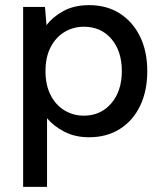

<svg xmlns="http://www.w3.org/2000/svg" viewBox="-20 -527 633 747"><path d="M70 200V-500H155L161 -429Q186 -462 227.5 -484.5Q269 -507 327 -507Q395 -507 445.5 -475Q496 -443 524.5 -385.5Q553 -328 553 -250Q553 -173 525 -115Q497 -57 446 -25Q395 7 327 7Q272 7 230.5 -14.5Q189 -36 163 -67V200ZM306 -77Q372 -77 413 -125Q454 -173 454 -250Q454 -328 413.5 -375.5Q373 -423 306 -423Q265 -423 231 -402.5Q197 -382 177 -343.5Q157 -305 157 -250Q157 -196 177 -157Q197 -118 231 -97.5Q265 -77 306 -77Z"/></svg>

Font: Envelope Sans Variable
Style: Regular
Weight: 500
Designer: Andreas Rasmussen / Norman Anderson
Foundry: mail.de GmbH
Version: Version 1.150